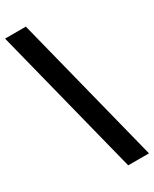

<svg xmlns="http://www.w3.org/2000/svg" viewBox="-235 -864 834 1040"><g transform="rotate(-30 182.0 -344.0)"><path d="M234.5 120 0 -808H130L364.5 120Z"/></g></svg>

Font: Encode Sans SC SemiBold
Style: Regular
Weight: 600
Version: Version 3.002